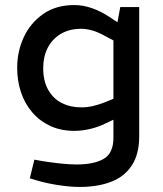

<svg xmlns="http://www.w3.org/2000/svg" viewBox="-20 -531 646 760"><path d="M295 209Q260 209 215.5 202.5Q171 196 132 185L98 175L116 101L150 107Q181 112 217 116Q253 120 283 120Q353 120 391 97.5Q429 75 429 14V-57L399 -43Q369 -28 336.5 -20.5Q304 -13 274 -13Q221 -13 179 -32.5Q137 -52 107.5 -86.5Q78 -121 63 -166Q48 -211 48 -262Q48 -328 74.5 -384.5Q101 -441 151.5 -476Q202 -511 274 -511Q309 -511 344.5 -498.5Q380 -486 413 -464L445 -443L456 -503H531V9Q531 79 502 123.5Q473 168 420 188.5Q367 209 295 209ZM151 -261Q151 -211 170.5 -176Q190 -141 224 -123.5Q258 -106 302 -106Q324 -106 346.5 -111Q369 -116 392 -125L429 -140V-371L395 -389Q368 -404 345 -410.5Q322 -417 302 -417Q254 -417 220 -396.5Q186 -376 168.5 -341Q151 -306 151 -261Z"/></svg>

Font: REM
Style: Regular
Weight: 400
Designer: Octavio Pardo
Foundry: Ashler Design
Version: Version 1.005;gftools[0.9.28]